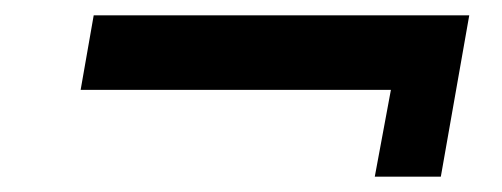

<svg xmlns="http://www.w3.org/2000/svg" viewBox="-20 -406 654 250"><path d="M85 -289H489L468 -176H554L591 -386H102Z"/></svg>

Font: Jost Medium
Style: Italic
Weight: 500
Italic angle: -5°
Version: Version 3.710